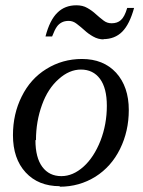

<svg xmlns="http://www.w3.org/2000/svg" viewBox="-20 -696 540 726"><path d="M116 -166H114Q114 -100 140 -65Q166 -30 212 -30Q256 -30 296 -66Q335 -101 360 -164Q384 -226 384 -296Q384 -363 358 -398Q332 -433 286 -433Q242 -433 202 -397Q161 -361 139 -300Q116 -237 116 -166ZM206 10V8Q125 8 77 -44Q29 -96 29 -185Q29 -265 62 -331Q95 -398 155 -435Q216 -473 290 -473Q371 -473 419 -421Q467 -368 467 -280Q467 -200 434 -133Q401 -66 341 -28Q280 10 206 10ZM370 -548 373 -547Q351 -547 332 -558Q314 -568 299 -582Q287 -593 270 -606Q256 -617 240 -617Q224 -617 213 -611Q202 -605 195 -595Q187 -584 177 -558H152Q168 -620 197 -648Q225 -676 269 -676Q293 -676 310 -666Q328 -656 343 -642Q355 -631 372 -618Q385 -608 402 -608Q424 -608 437 -620Q451 -632 461 -666H487Q470 -604 442 -576Q414 -548 370 -548Z"/></svg>

Font: Libra Serif Modern
Style: Italic
Weight: 400
Italic angle: -12°
Designer: Stefan Peev, Context Ltd
Foundry: Stefan Peev, Context Ltd
Version: Version 1.000